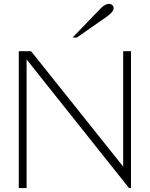

<svg xmlns="http://www.w3.org/2000/svg" viewBox="-20 -962 766 982"><path d="M76 -700H139L610 -110V-700H650V0H640L116 -658V0H76ZM496 -920Q518 -942 537 -942Q548 -942 554.5 -936Q561 -930 561 -920Q561 -901 525 -876L373 -770H351Z"/></svg>

Font: Fahkwang ExtraLight
Style: Regular
Weight: 275
Designer: Suppakit Chalermlarp | Katatrad Co.,Ltd.
Foundry: Cadson Demak Co.,Ltd.
Version: Version 1.000; ttfautohint (v1.6)